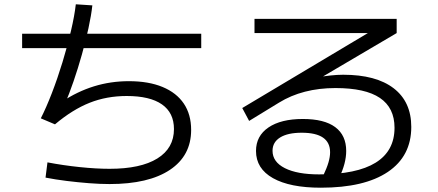

<svg xmlns="http://www.w3.org/2000/svg" viewBox="-20 -821 2040 894"><path d="M490 36Q446 36 394.5 32Q343 28 290.5 21.5Q238 15 192 6L201 -65Q274 -51 351 -43Q428 -35 490 -35Q635 -35 712.5 -83Q790 -131 790 -220Q790 -296 734 -335Q678 -374 570 -374Q477 -374 397.5 -342.5Q318 -311 236 -242L170 -270Q195 -319 221.5 -387.5Q248 -456 271 -531.5Q294 -607 310.5 -677.5Q327 -748 333 -801L410 -796Q405 -750 392 -690Q379 -630 361 -566Q343 -502 322.5 -442.5Q302 -383 282 -336L268 -347Q340 -395 417.5 -419Q495 -443 580 -443Q672 -443 737 -416Q802 -389 836 -338.5Q870 -288 870 -216Q870 -96 771 -30Q672 36 490 36ZM83 -597V-664H917V-597Z M1474 53Q1330 53 1251 8.5Q1172 -36 1172 -118Q1172 -188 1230 -227.5Q1288 -267 1390 -267Q1490 -267 1541 -229Q1592 -191 1592 -118Q1592 -90 1584 -59Q1576 -28 1558 10L1484 -1Q1502 -39 1509.5 -65Q1517 -91 1517 -112Q1517 -203 1385 -203Q1320 -203 1284.5 -181Q1249 -159 1249 -119Q1249 -67 1306.5 -38Q1364 -9 1466 -9Q1641 -9 1729 -63.5Q1817 -118 1817 -226Q1817 -319 1749 -365Q1681 -411 1542 -411Q1466 -411 1400 -394Q1334 -377 1279 -343L1140 -258L1108 -318L1723 -685V-667H1165V-733H1827V-667L1365 -395L1325 -426Q1353 -437 1385.5 -445.5Q1418 -454 1452 -460Q1486 -466 1518 -469.5Q1550 -473 1578 -473Q1731 -473 1813 -410Q1895 -347 1895 -230Q1895 -94 1786 -20.5Q1677 53 1474 53Z"/></svg>

Font: M PLUS 1
Style: Regular
Weight: 400
Designer: Coji Morishita
Foundry: UNDERFOREST DESIGN
Version: Version 1.001